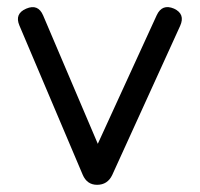

<svg xmlns="http://www.w3.org/2000/svg" viewBox="-20 -514 556 534"><path d="M292 -27Q279 0 250 0Q222 0 210 -28L34 -443Q20 -476 53 -490Q86 -504 100 -471L252 -114L416 -472Q431 -504 464 -490Q496 -475 481 -442Z"/></svg>

Font: Jura SemiBold
Style: Regular
Weight: 600
Designer: Daniel Johnson, Alexei Vanyashin
Foundry: Daniel Johnson
Version: Version 5.103